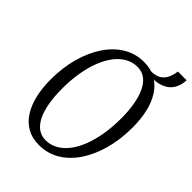

<svg xmlns="http://www.w3.org/2000/svg" viewBox="-243 -970 1100 1100"><g transform="rotate(45 307.0 -420.5)"><path d="M276 10Q218.5 10 177 -14Q135.5 -38 109 -80.5Q82.5 -123 69.5 -179.8Q56.5 -236.5 56.5 -302Q56.5 -399 79.2 -481.2Q102 -563.5 143.2 -624.8Q184.5 -686 240.8 -719.5Q297 -753 364.5 -753Q421 -753 462.5 -729Q504 -705 531 -662.5Q558 -620 570.8 -563.5Q583.5 -507 583.5 -441Q583.5 -344 561 -261.8Q538.5 -179.5 497.2 -118.2Q456 -57 399.8 -23.5Q343.5 10 276 10ZM282 -36.5Q320 -36.5 353.2 -54.5Q386.5 -72.5 413.5 -106.5Q440.5 -140.5 459.8 -188.8Q479 -237 489.8 -298.2Q500.5 -359.5 500.5 -430.5Q500.5 -493 491.5 -543.8Q482.5 -594.5 464.8 -631Q447 -667.5 420.5 -687Q394 -706.5 358 -706.5Q320 -706.5 286.8 -688.5Q253.5 -670.5 226.8 -636.5Q200 -602.5 180.5 -554Q161 -505.5 150.5 -444.5Q140 -383.5 140 -312.5Q140 -250 148.8 -199.2Q157.5 -148.5 175.2 -112Q193 -75.5 219.8 -56Q246.5 -36.5 282 -36.5ZM540 -851H611Q609 -815 596.2 -788.8Q583.5 -762.5 560.5 -746.5Q537.5 -730.5 505.5 -724Q473.5 -717.5 433 -721.5L427 -743Q466.5 -742.5 490 -757Q513.5 -771.5 525 -796.5Q536.5 -821.5 540 -851Z"/></g></svg>

Font: Merriweather 24pt SemiCondensed Light
Style: Italic
Weight: 300
Width: 4
Italic angle: -7.8°
Designer: Eben Sorkin
Foundry: Eben Sorkin
Version: Version 2.101